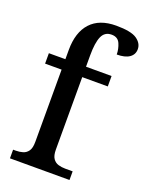

<svg xmlns="http://www.w3.org/2000/svg" viewBox="-145 -844 708 918"><g transform="rotate(20 209.5 -385.0)"><path d="M23 0V-44H37Q56 -44 72.5 -49Q89 -54 99.5 -69Q110 -84 110 -115V-483H26V-536H110V-583Q110 -673 154.5 -721.5Q199 -770 284 -770Q360 -770 389.5 -749.5Q419 -729 419 -699Q419 -672 397 -656.5Q375 -641 333 -641Q333 -669 321.5 -695.5Q310 -722 278 -722Q243 -722 229 -690Q215 -658 215 -594V-536H345V-483H215V-115Q215 -84 225.5 -69Q236 -54 252.5 -49Q269 -44 288 -44H326V0Z"/></g></svg>

Font: Noto Serif Thai SemiCondensed Medium
Style: Regular
Weight: 500
Width: 4
Designer: Monotype Design Team
Foundry: Monotype Imaging Inc.
Version: Version 2.002; ttfautohint (v1.8.4.7-5d5b)